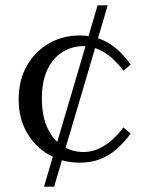

<svg xmlns="http://www.w3.org/2000/svg" viewBox="-20 -600 540 720"><path d="M145 100 346 -580H384L183 100ZM293 -30Q333 -30 371 -53.5Q409 -77 443 -122L470 -99Q445 -65 417 -40.5Q389 -16 355 -3Q321 10 279 10Q216 10 164 -19.5Q112 -49 81 -102.5Q50 -156 50 -228Q50 -300 81 -354Q112 -408 164 -437.5Q216 -467 279 -467Q321 -467 355 -454Q389 -441 417 -417Q445 -393 470 -358L443 -335Q409 -380 371 -403.5Q333 -427 293 -427Q250 -427 214.5 -405Q179 -383 158 -339.5Q137 -296 137 -230Q137 -165 158 -120Q179 -75 214.5 -52.5Q250 -30 293 -30Z"/></svg>

Font: Brygada 1918
Style: Regular
Weight: 400
Designer: Mateusz Machalski | Borys Kosmynka | Przemek Hoffer
Foundry: NIEPODLEGLA 2018
Version: Version 3.006